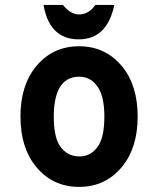

<svg xmlns="http://www.w3.org/2000/svg" viewBox="-20 -730 626 760"><path d="M152.3 -710.4H229Q259.8 -672.9 292 -672.9Q331.5 -672.9 357.4 -710.4H432.6Q403.8 -574.2 292 -574.2Q175.8 -574.2 152.3 -710.4ZM293 -426.3Q240.7 -426.3 215.3 -381.8Q192.9 -341.3 192.9 -268.6Q192.9 -191.4 215.3 -155.3Q243.7 -110.8 294.4 -110.8Q342.8 -110.8 370.6 -155.3Q393.1 -191.9 393.1 -268.6Q393.1 -341.8 370.6 -379.9Q343.3 -426.3 293 -426.3ZM122.1 -70.8Q61 -145.5 61 -268.6Q61 -391.6 122.1 -466.3Q188 -546.9 293 -546.9Q397.9 -546.9 463.9 -466.3Q524.9 -391.6 524.9 -268.6Q524.9 -145.5 463.9 -70.8Q397.9 9.8 293 9.8Q188 9.8 122.1 -70.8Z"/></svg>

Font: Consola Mono
Style: Bold
Weight: 700
Monospace: yes
Designer: Wojciech Kalinowski "wmk69" (wmk69@o2.pl)
Foundry: Wojciech Kalinowski "wmk69" (wmk69@o2.pl)
Version: Version 2.1.0